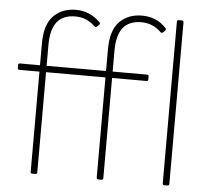

<svg xmlns="http://www.w3.org/2000/svg" viewBox="-53 -813 941 869"><g transform="rotate(5 417.5 -378.0)"><path d="M125 0Q117 0 117 -8V-463H26Q18 -463 18 -471V-484Q18 -492 26 -492H117V-591Q117 -677 156 -716.5Q195 -756 258 -756Q322 -756 368 -709Q374 -704 367 -697L359 -689Q353 -683 347 -689Q309 -726 258 -726Q202 -726 174.5 -692Q147 -658 147 -586V-492H417V-591Q417 -677 456 -716.5Q495 -756 558 -756Q590 -756 618 -744.5Q646 -733 668 -709Q673 -703 667 -697L659 -689Q653 -683 647 -689Q609 -726 558 -726Q502 -726 474.5 -692Q447 -658 447 -586V-492H603Q611 -492 611 -484V-471Q611 -463 603 -463H447V-8Q447 0 439 0H425Q417 0 417 -8V-463H147V-8Q147 0 139 0ZM725 0Q717 0 717 -8V-742Q717 -750 725 -750H739Q747 -750 747 -742V-8Q747 0 739 0Z"/></g></svg>

Font: LINE Seed Sans Thin
Style: Regular
Weight: 250
Designer: LINE VX Design & Dalton Maag Ltd & Sandoll Inc
Foundry: Dalton Maag Ltd
Version: Version 1.003